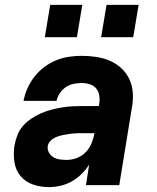

<svg xmlns="http://www.w3.org/2000/svg" viewBox="-20 -756 640 784"><path d="M180 8Q146 8 115 -2.5Q84 -13 64 -37Q44 -61 39 -94Q34 -127 39 -161Q43 -183 51 -204Q59 -225 74 -242Q89 -259 108.5 -272Q128 -285 149 -294Q170 -303 191.5 -308.5Q213 -314 234.5 -317.5Q256 -321 277 -322Q298 -323 319 -323H384L385 -331Q388 -348 385.5 -365Q383 -382 373 -394.5Q363 -407 346.5 -412Q330 -417 313 -417Q297 -417 280 -413.5Q263 -410 248.5 -400Q234 -390 224 -375Q214 -360 211 -344H76Q81 -370 92 -395Q103 -420 120.5 -442.5Q138 -465 160.5 -482Q183 -499 208.5 -509.5Q234 -520 260.5 -524Q287 -528 313 -528Q344 -528 373.5 -523.5Q403 -519 429.5 -507.5Q456 -496 477 -476Q498 -456 509.5 -430Q521 -404 522.5 -373.5Q524 -343 518 -313L467 0H331L344 -84Q331 -63 312.5 -45Q294 -27 272.5 -15Q251 -3 227 2.5Q203 8 180 8ZM253 -103Q273 -103 294 -111Q315 -119 330.5 -135Q346 -151 354 -171.5Q362 -192 366 -212H319Q310 -212 300 -212Q290 -212 280 -211Q270 -210 260 -208.5Q250 -207 239.5 -205Q229 -203 219.5 -200Q210 -197 200.5 -192Q191 -187 184 -178.5Q177 -170 175 -160Q173 -146 179.5 -133.5Q186 -121 198 -114Q210 -107 224 -105Q238 -103 253 -103ZM393 -604 415 -736H546L524 -604ZM163 -604 185 -736H316L294 -604Z"/></svg>

Font: Iosevka SS04 Hv Ex Obl
Style: Regular
Weight: 900
Width: 7
Italic angle: -9°
Monospace: yes
Designer: Belleve Invis
Foundry: Belleve Invis
Version: Version 19.0.0; ttfautohint (v1.8.4)